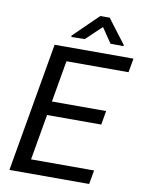

<svg xmlns="http://www.w3.org/2000/svg" viewBox="-97 -974 781 1041"><g transform="rotate(10 293.0 -453.5)"><path d="M420.9 -907.2 521.5 -774.9V-768.1L449.7 -769L394 -851.1L308.1 -769.5L234.4 -768.1L233.9 -775.4L369.1 -907.2ZM28.8 0 152.3 -710.9H586.4L572.8 -633.8H231L191.4 -405.3H489.7L476.6 -328.6H178.2L134.3 -76.7H481.4L467.8 0Z"/></g></svg>

Font: Mardoto
Style: Italic
Weight: 400
Italic angle: -12°
Designer: Christian Robertson, Vahan Hovhannisyan
Foundry: Google
Version: Version 1.000